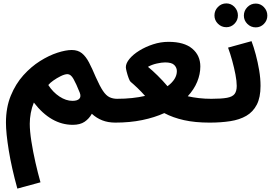

<svg xmlns="http://www.w3.org/2000/svg" viewBox="-20 -716 1612 1129"><path d="M82 393Q48 270 31.5 168Q15 66 15 5Q15 -84 43.5 -153.5Q72 -223 117.5 -273.5Q163 -324 215.5 -357Q268 -390 317.5 -406Q367 -422 402 -422Q438 -422 461.5 -403Q485 -384 503.5 -348.5Q522 -313 543 -263Q567 -209 585.5 -181.5Q604 -154 624 -144.5Q644 -135 669 -135Q707 -135 724 -115.5Q741 -96 741 -67Q741 -36 720 -15.5Q699 5 659 5Q615 5 581 -8.5Q547 -22 520 -47Q504 -18 477.5 0Q451 18 408 18Q280 18 179 -113Q167 -84 161 -51.5Q155 -19 155 12Q155 54 164.5 115Q174 176 188.5 239.5Q203 303 218 356ZM406 -123Q435 -123 446.5 -135.5Q458 -148 449 -171Q428 -224 412 -252Q396 -280 377 -280Q361 -280 337.5 -268.5Q314 -257 293 -242Q272 -227 264 -216Q291 -174 329.5 -148.5Q368 -123 406 -123Z M657 5 667 -135Q715 -135 756.5 -139.5Q798 -144 833 -152Q812 -176 789 -198Q766 -220 748 -235Q743 -239 736.5 -256.5Q730 -274 725 -293.5Q720 -313 720 -321Q720 -344 741.5 -370Q763 -396 799.5 -418.5Q836 -441 880.5 -455.5Q925 -470 971 -470Q1063 -470 1110.5 -430Q1158 -390 1158 -325Q1158 -280 1139.5 -235Q1121 -190 1084 -150Q1115 -143 1150 -139Q1185 -135 1222 -135Q1260 -135 1276.5 -115.5Q1293 -96 1293 -67Q1293 -36 1272 -15.5Q1251 5 1212 5Q1127 5 1062 -9.5Q997 -24 946 -51Q889 -25 816.5 -10Q744 5 657 5ZM850 -323Q875 -303 906.5 -272Q938 -241 965 -209Q1020 -250 1020 -298Q1020 -318 1005 -333.5Q990 -349 951 -349Q931 -349 902 -342.5Q873 -336 850 -323Z M1213 5 1223 -135Q1283 -135 1315 -141Q1347 -147 1359.5 -163.5Q1372 -180 1372 -211Q1372 -239 1364.5 -278Q1357 -317 1345.5 -359Q1334 -401 1321 -436L1459 -474Q1472 -440 1484 -395Q1496 -350 1504 -302.5Q1512 -255 1512 -211Q1512 -143 1490 -100.5Q1468 -58 1428.5 -35Q1389 -12 1334 -3.5Q1279 5 1213 5ZM1311 -556Q1282 -556 1261.5 -576.5Q1241 -597 1241 -625Q1241 -654 1261.5 -675Q1282 -696 1311 -696Q1339 -696 1359 -675Q1379 -654 1379 -625Q1379 -597 1359 -576.5Q1339 -556 1311 -556ZM1484 -555Q1455 -555 1434.5 -575.5Q1414 -596 1414 -624Q1414 -653 1434.5 -674Q1455 -695 1484 -695Q1512 -695 1532 -674Q1552 -653 1552 -624Q1552 -596 1532 -575.5Q1512 -555 1484 -555Z"/></svg>

Font: Noto IKEA Arabic
Style: Bold
Weight: 700
Designer: Monotype Design Team
Foundry: Monotype Imaging Inc.
Version: Version 1.200